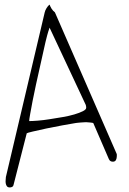

<svg xmlns="http://www.w3.org/2000/svg" viewBox="-20 -779 566 845"><path d="M23.4 45.9Q14.6 45.9 10.7 41Q6.8 36.1 5.4 28.8Q3.9 21.5 4.9 13.2Q5.9 4.9 5.9 0L176.8 -724.6Q178.7 -733.4 185.1 -743.7Q191.4 -753.9 198.2 -758.8Q201.2 -750 207 -740.7Q212.9 -731.4 221.7 -724.6L493.2 -102.5Q494.1 -101.6 494.1 -97.7V-91.8Q494.1 -82 490.2 -74.7Q486.3 -67.4 476.6 -67.4Q463.9 -67.4 459 -79.1L390.6 -237.3Q390.6 -238.3 378.4 -239.7Q366.2 -241.2 359.4 -241.2Q355.5 -241.2 348.1 -240.7Q340.8 -240.2 333 -239.7Q325.2 -239.3 318.8 -238.3Q312.5 -237.3 311.5 -237.3Q289.1 -233.4 253.4 -227.1Q217.8 -220.7 183.6 -213.4Q149.4 -206.1 124.5 -200.2Q99.6 -194.3 97.7 -192.4L40 33.2Q39.1 40 34.2 43Q29.3 45.9 23.4 45.9ZM198.2 -657.2Q197.3 -654.3 195.8 -649.9Q194.3 -645.5 192.4 -640.1Q190.4 -634.8 189.5 -629.9Q188.5 -625 187.5 -623Q180.7 -597.7 172.9 -561.5L138.7 -408.2Q129.9 -368.2 123.5 -335Q117.2 -301.8 112.8 -277.3Q108.4 -252.9 108.4 -246.1Q122.1 -246.1 146.5 -248Q170.9 -250 198.7 -254.4Q226.6 -258.8 255.4 -263.7Q284.2 -268.6 307.1 -275.4Q330.1 -282.2 344.7 -289.6Q359.4 -296.9 359.4 -304.7Q359.4 -306.6 358.9 -311Q358.4 -315.4 357.4 -317.4Z"/></svg>

Font: Waiting for the Sunrise
Style: Regular
Weight: 300
Version: Version 1.001 2001